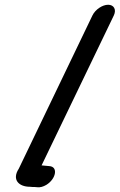

<svg xmlns="http://www.w3.org/2000/svg" viewBox="-20 -726 504 808"><path d="M369 -661 59 -16C29 30 59 60 106 60C113 61 119 61 126 61L138 62C150 63 161 60 175 52C216 27 226 -25 187 -27L155 -30L459 -661C471 -686 459 -706 435 -706C411 -706 381 -686 369 -661Z"/></svg>

Font: Electronic
Style: BlkUltIt
Weight: 900
Version: Version 1.011